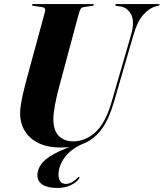

<svg xmlns="http://www.w3.org/2000/svg" viewBox="-20 -720 810 950"><path d="M382.5 -11.5 384.5 -6Q328.5 19.5 299.2 60.2Q270 101 269.5 143.5Q269.5 167.5 279.2 178.8Q289 190 305.5 190Q321.5 190 337.5 180.8Q353.5 171.5 364 159.5Q366.5 156.5 368.8 155.8Q371 155 373 156Q374 157 373.5 159Q373 161 370.5 165Q357 183.5 329 196.8Q301 210 264 210Q216 210 190.5 193.8Q165 177.5 165 146Q165.5 118 184.5 91.8Q203.5 65.5 250.8 39.8Q298 14 382.5 -11.5ZM532 -215 628.5 -547.5Q647 -613 629.2 -647.8Q611.5 -682.5 576 -688L557 -690.5Q553 -691.5 551.5 -692.8Q550 -694 550 -696Q550 -698 551.8 -699Q553.5 -700 557 -700H764Q767 -700 768.5 -699.2Q770 -698.5 770 -696.5Q770 -695 768.8 -693.8Q767.5 -692.5 763.5 -691.5L749 -688Q719 -680 689.2 -647.2Q659.5 -614.5 640 -546L543.5 -214.5Q520.5 -134.5 485.8 -85Q451 -35.5 401 -12.8Q351 10 281.5 10Q216 10 170.8 -12Q125.5 -34 102.2 -72.8Q79 -111.5 79.5 -163Q79.5 -177.5 83.5 -203Q87.5 -228.5 94 -257.2Q100.5 -286 107 -310.5L203 -663.5Q205.5 -673.5 201 -678.8Q196.5 -684 187 -685L145 -691Q142 -691.5 140.2 -692.5Q138.5 -693.5 138.5 -696Q138.5 -698 140.2 -699Q142 -700 145 -700H439Q444.5 -700 444.5 -696.5Q444.5 -695 443.2 -693.5Q442 -692 438 -691.5L393.5 -684.5Q384.5 -683.5 379.8 -677Q375 -670.5 369.5 -651L278.5 -312Q260 -245.5 252.2 -202.2Q244.5 -159 244 -131.5Q244 -74.5 271 -47.5Q298 -20.5 342.5 -20.5Q401.5 -20.5 451.5 -65.2Q501.5 -110 532 -215Z"/></svg>

Font: Fraunces 120pt
Style: Bold Italic
Weight: 700
Italic angle: -16°
Version: Version 1.000;[b76b70a41]